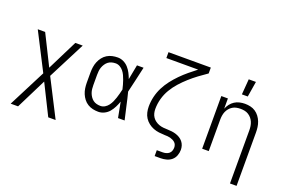

<svg xmlns="http://www.w3.org/2000/svg" viewBox="-119 -1160 2638 1782"><g transform="rotate(20 1200.0 -269.0)"><path d="M78 215 266 -153 78 -520H151L300 -221L449 -520H522L334 -153L522 215H449L300 -84L151 215Z M867 8Q839 8 812 2Q785 -4 761.5 -18.5Q738 -33 721 -55Q704 -77 693.5 -102.5Q683 -128 679 -155.5Q675 -183 675 -210V-310Q675 -337 679 -364.5Q683 -392 693.5 -417.5Q704 -443 721 -465Q738 -487 761.5 -501.5Q785 -516 812 -522Q839 -528 867 -528Q897 -528 924.5 -514.5Q952 -501 972 -478.5Q992 -456 1006 -429Q1020 -402 1030 -374Q1037 -410 1044 -447Q1051 -484 1058 -520H1123Q1108 -456 1094 -391.5Q1080 -327 1064 -263Q1081 -198 1095 -132Q1109 -66 1125 0H1060Q1053 -38 1045.5 -76Q1038 -114 1031 -152Q1021 -123 1007 -95Q993 -67 973.5 -43.5Q954 -20 925.5 -6Q897 8 867 8ZM867 -50Q890 -50 910 -62Q930 -74 944 -92.5Q958 -111 967.5 -132Q977 -153 984 -174.5Q991 -196 997 -218.5Q1003 -241 1008 -263Q1003 -285 997 -306.5Q991 -328 983.5 -349.5Q976 -371 966.5 -391.5Q957 -412 943 -429.5Q929 -447 909 -458.5Q889 -470 867 -470Q847 -470 828 -465Q809 -460 794 -448.5Q779 -437 768 -420.5Q757 -404 750.5 -386Q744 -368 742 -348.5Q740 -329 740 -310V-210Q740 -191 742 -171.5Q744 -152 750.5 -134Q757 -116 768 -99.5Q779 -83 794 -71.5Q809 -60 828 -55Q847 -50 867 -50Z M1500 215V157H1559Q1575 157 1591.5 152.5Q1608 148 1620.5 137.5Q1633 127 1638.5 111Q1644 95 1644 79Q1644 65 1639 52Q1634 39 1624 30Q1614 21 1601.5 15Q1589 9 1576 5.5Q1563 2 1549 1Q1535 0 1522 0H1521Q1492 -1 1463.5 -4.5Q1435 -8 1408 -18.5Q1381 -29 1358 -47Q1335 -65 1319.5 -89Q1304 -113 1297.5 -141.5Q1291 -170 1291 -198Q1291 -248 1302.5 -296.5Q1314 -345 1336.5 -389.5Q1359 -434 1389.5 -473.5Q1420 -513 1455 -548.5Q1490 -584 1528 -615.5Q1566 -647 1605 -677H1291V-735H1709V-677Q1666 -648 1624.5 -617Q1583 -586 1544.5 -551.5Q1506 -517 1471.5 -478.5Q1437 -440 1410.5 -395.5Q1384 -351 1370 -300.5Q1356 -250 1356 -198Q1356 -177 1361 -156.5Q1366 -136 1378 -118.5Q1390 -101 1407.5 -88.5Q1425 -76 1445 -69Q1465 -62 1486.5 -60Q1508 -58 1529 -57.5Q1550 -57 1571 -54.5Q1592 -52 1612.5 -45.5Q1633 -39 1651 -28Q1669 -17 1682.5 -0.5Q1696 16 1702.5 36.5Q1709 57 1709 78Q1709 107 1698.5 135Q1688 163 1666 181.5Q1644 200 1615.5 207.5Q1587 215 1559 215Z M2244 215V-310Q2244 -330 2241 -350.5Q2238 -371 2230 -390Q2222 -409 2209 -424.5Q2196 -440 2178.5 -451Q2161 -462 2140.5 -466Q2120 -470 2100 -470Q2080 -470 2059.5 -466Q2039 -462 2021.5 -451Q2004 -440 1991 -424.5Q1978 -409 1970 -390Q1962 -371 1959 -350.5Q1956 -330 1956 -310V0H1891V-520H1956V-419Q1966 -444 1982.5 -465.5Q1999 -487 2021.5 -501.5Q2044 -516 2070.5 -522Q2097 -528 2123 -528Q2150 -528 2177 -522Q2204 -516 2226.5 -501Q2249 -486 2265.5 -464Q2282 -442 2292 -416.5Q2302 -391 2305.5 -364Q2309 -337 2309 -310V215ZM2065 -600 2077 -753H2148L2123 -600Z"/></g></svg>

Font: Iosevka Aile Light
Style: Regular
Weight: 300
Designer: Belleve Invis
Foundry: Belleve Invis
Version: Version 27.3.5; ttfautohint (v1.8.4)